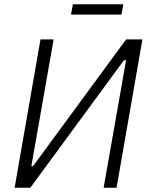

<svg xmlns="http://www.w3.org/2000/svg" viewBox="-20 -886 709 906"><path d="M49 0H123L565 -602H575L469 0H530L652 -700H575L136 -102H128L233 -700H171ZM315 -817H553L562 -866H324Z"/></svg>

Font: Fixel Text 20240404 Light
Style: Italic
Weight: 300
Width: 4
Italic angle: -10°
Designer: AlfaBravo + MacPaw
Foundry: Kyrylo Tkachov, Marchela Mozhyna, Serhii Makarenko, Maria Weinstein, Zakhar Kryvoshyya
Version: Version 1.211;Glyphs 3.2 (3225)